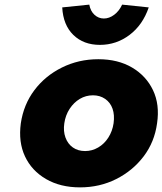

<svg xmlns="http://www.w3.org/2000/svg" viewBox="-20 -800 702 830"><path d="M326 10Q241 10 179 -26Q117 -62 88 -124Q59 -186 70 -267Q82 -348 128.5 -410Q175 -472 247.5 -508Q320 -544 405 -544Q490 -544 551 -508Q612 -472 641.5 -410Q671 -348 659 -267Q648 -186 601 -124Q554 -62 482.5 -26Q411 10 326 10ZM348 -147Q378 -147 404.5 -162.5Q431 -178 448.5 -205.5Q466 -233 471 -267Q476 -303 466.5 -330Q457 -357 434.5 -372.5Q412 -388 382 -388Q351 -388 325 -372.5Q299 -357 281 -329.5Q263 -302 258 -267Q253 -233 263 -205.5Q273 -178 295 -162.5Q317 -147 348 -147ZM412 -606Q341 -606 297 -649Q253 -692 249 -768L366 -780Q371 -752 388.5 -736Q406 -720 429 -720Q452 -720 473.5 -736Q495 -752 508 -780L623 -768Q597 -692 540 -649Q483 -606 412 -606Z"/></svg>

Font: Lexend ExtBd
Style: Italic
Weight: 800
Italic angle: -8.13011°
Designer: Bonnie Shaver-Troup, Thomas Jockin
Foundry: Lexend
Version: Version 1.007